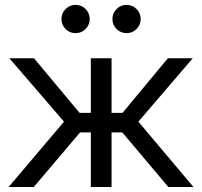

<svg xmlns="http://www.w3.org/2000/svg" viewBox="-20 -749 810 769"><path d="M14.6 0 236.3 -261.7 17.6 -515.6H116.2L298.8 -296.9H343.8V-515.6H426.8V-296.9H470.7L652.3 -515.6H752L534.2 -261.7L754.9 0H654.3L469.7 -218.8H426.8V0H343.8V-218.8H300.8L115.2 0ZM282.7 -616.2Q259.3 -616.2 242.7 -632.8Q226.1 -649.4 226.1 -672.9Q226.1 -696.3 242.7 -712.9Q259.3 -729.5 282.7 -729.5Q306.2 -729.5 322.8 -712.9Q339.4 -696.3 339.4 -672.9Q339.4 -649.4 322.8 -632.8Q306.2 -616.2 282.7 -616.2ZM486.8 -616.2Q463.4 -616.2 446.8 -632.8Q430.2 -649.4 430.2 -672.9Q430.2 -696.3 446.8 -712.9Q463.4 -729.5 486.8 -729.5Q510.3 -729.5 526.9 -712.9Q543.5 -696.3 543.5 -672.9Q543.5 -649.4 526.9 -632.8Q510.3 -616.2 486.8 -616.2Z"/></svg>

Font: Inter Display
Style: Regular
Weight: 400
Designer: Rasmus Andersson
Foundry: rsms
Version: Version 4.001;git-9221beed3